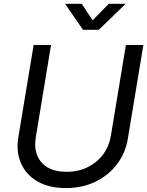

<svg xmlns="http://www.w3.org/2000/svg" viewBox="-20 -960 761 992"><path d="M320.3 11.7Q232.9 11.7 173.6 -22.7Q114.3 -57.1 88.4 -116.5Q62.5 -175.8 74.7 -250.5L153.8 -727.5H243.7L165 -251.5Q156.2 -198.2 172.1 -157.7Q188 -117.2 226.6 -94.7Q265.1 -72.3 323.7 -72.3Q384.8 -72.3 433.3 -96.4Q481.9 -120.6 512.9 -162.4Q543.9 -204.1 552.7 -257.3L630.4 -727.5H720.7L640.6 -244.1Q628.4 -169.4 584.5 -111.6Q540.5 -53.7 472.7 -21Q404.8 11.7 320.3 11.7ZM402.3 -940.4 458.5 -855 542 -940.4H627.4V-938.5L490.7 -806.2H408.7L317.4 -938.5L317.9 -940.4Z"/></svg>

Font: Inter 24pt
Style: Italic
Weight: 400
Italic angle: -9.3988°
Designer: Rasmus Andersson
Foundry: rsms
Version: Version 4.001;git-66647c0bb